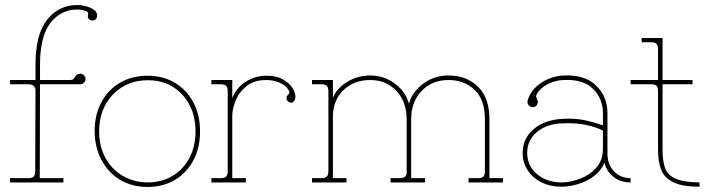

<svg xmlns="http://www.w3.org/2000/svg" viewBox="-20 -725 2815 763"><path d="M20 0V-17H92Q108 -17 114 -23.5Q120 -30 120 -45L121 -368Q118 -390 94 -390H20V-407H121V-467Q121 -589 167.5 -647Q214 -705 287 -705Q304 -705 322.5 -700Q341 -695 354 -685.5Q367 -676 366 -662Q366 -652 358 -646.5Q350 -641 339 -645Q328 -652 329 -659Q330 -666 330.5 -672Q331 -678 319 -682Q313 -684 303.5 -685.5Q294 -687 287 -687Q222 -687 180.5 -634Q139 -581 139 -467V-407H257Q270 -407 274 -413Q278 -419 282.5 -425.5Q287 -432 299 -432Q307 -432 313.5 -426Q320 -420 320 -412Q320 -402 313.5 -396Q307 -390 299 -390H139L138 -17H232V0Z M566 18Q505 18 458 -10Q411 -38 384 -88Q357 -138 356 -203Q356 -268 382.5 -318Q409 -368 456.5 -396Q504 -424 566 -424Q628 -424 675 -396Q722 -368 748.5 -318Q775 -268 775 -203Q775 -138 748.5 -88Q722 -38 675 -10Q628 18 566 18ZM566 0Q622 0 665 -25.5Q708 -51 732.5 -97Q757 -143 757 -203Q757 -263 732.5 -309Q708 -355 665 -381Q622 -407 566 -406Q510 -406 466.5 -379.5Q423 -353 398.5 -307.5Q374 -262 374 -203Q374 -144 398.5 -98.5Q423 -53 466.5 -27Q510 -1 566 0Z M820 0V-17H857Q873 -17 879 -23.5Q885 -30 885 -45V-362Q885 -377 879 -383.5Q873 -390 857 -390H820V-407H903V-335Q918 -375 955.5 -399.5Q993 -424 1039 -424Q1083 -424 1111 -405.5Q1139 -387 1149 -363Q1159 -339 1149 -324Q1142 -314 1131.5 -318Q1121 -322 1119 -331Q1118 -342 1122.5 -346Q1127 -350 1129.5 -354.5Q1132 -359 1125 -370Q1115 -387 1090 -397Q1065 -407 1039 -407Q990 -407 960 -383Q930 -359 916.5 -325.5Q903 -292 903 -264V-17H957V0Z M1220 0V-17H1257Q1273 -17 1279 -23.5Q1285 -30 1285 -45V-362Q1285 -377 1279 -383.5Q1273 -390 1257 -390H1220V-407H1303V-336Q1318 -374 1359.5 -399.5Q1401 -425 1451 -425Q1506 -425 1549 -393Q1592 -361 1605 -313Q1619 -361 1662.5 -393Q1706 -425 1762 -425Q1834 -425 1879.5 -380.5Q1925 -336 1925 -252V-17H1979V0H1842V-17H1879Q1895 -17 1901 -23.5Q1907 -30 1907 -45V-252Q1907 -328 1866.5 -367.5Q1826 -407 1762 -407Q1697 -407 1655.5 -363.5Q1614 -320 1614 -252V-17H1669V0H1532V-17H1569Q1592 -17 1596 -34V-252Q1596 -320 1555.5 -363.5Q1515 -407 1451 -407Q1386 -407 1344.5 -366.5Q1303 -326 1303 -261V-17H1357V0Z M2210 17Q2167 17 2132.5 0Q2098 -17 2077.5 -47.5Q2057 -78 2057 -118Q2057 -175 2101.5 -212.5Q2146 -250 2220 -253Q2270 -255 2307.5 -246.5Q2345 -238 2376 -227V-275Q2376 -333 2336.5 -372Q2297 -411 2220 -407Q2187 -406 2157.5 -391Q2128 -376 2114 -353Q2109 -344 2111.5 -337.5Q2114 -331 2116.5 -324.5Q2119 -318 2114 -308Q2110 -301 2101 -299.5Q2092 -298 2085 -303Q2071 -314 2079 -333Q2094 -373 2134 -398Q2174 -423 2220 -425Q2304 -429 2349 -385Q2394 -341 2394 -276V-115Q2394 -72 2420 -44.5Q2446 -17 2486 -17V0Q2444 0 2416.5 -23.5Q2389 -47 2382 -78Q2369 -47 2341.5 -26Q2314 -5 2279 6Q2244 17 2210 17ZM2210 0Q2246 0 2284.5 -14.5Q2323 -29 2349.5 -58.5Q2376 -88 2376 -133V-206Q2351 -219 2312 -228Q2273 -237 2220 -235Q2154 -234 2114.5 -201Q2075 -168 2075 -118Q2075 -66 2113.5 -33.5Q2152 -1 2210 0Z M2760 17Q2692 17 2656 -0.5Q2620 -18 2607.5 -50.5Q2595 -83 2595 -128V-361Q2595 -378 2589 -384Q2583 -390 2568 -390H2486V-407H2595V-529Q2595 -544 2589 -550.5Q2583 -557 2567 -557H2530V-574H2613V-407H2732V-390H2613V-128Q2613 -87 2622.5 -58.5Q2632 -30 2663.5 -15.5Q2695 -1 2760 0Z"/></svg>

Font: Grandiflora One
Style: Regular
Weight: 400
Designer: Haesung Cho
Foundry: JAMO
Version: Version 1.000; ttfautohint (v1.8.4.7-5d5b);gftools[0.9.28]